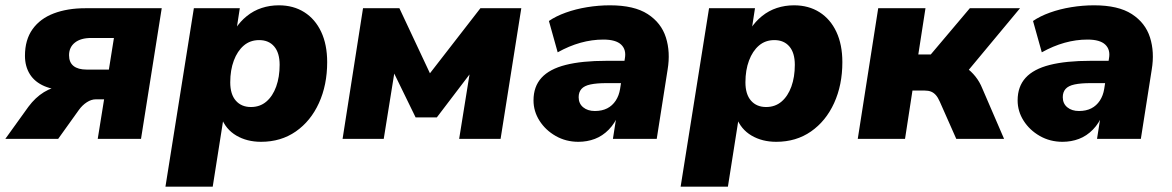

<svg xmlns="http://www.w3.org/2000/svg" viewBox="-43 -523 4413 723"><path d="M-23 0 64 -121Q90 -156 122.5 -176Q155 -196 187 -196H217L216 -182Q161 -183 124.5 -198.5Q88 -214 69.5 -243.5Q51 -273 51 -313Q51 -373 79.5 -413Q108 -453 159.5 -472.5Q211 -492 278 -492H566L488 0H325L349 -149H318Q301 -149 284 -138Q267 -127 254 -109L176 0ZM283 -261H367L386 -380H300Q261 -380 239 -362.5Q217 -345 217 -315Q217 -288 234 -274.5Q251 -261 283 -261Z M580 180 687 -492H860L848 -414H843Q861 -442 886.5 -462.5Q912 -483 942.5 -493Q973 -503 1007 -503Q1062 -503 1103 -477Q1144 -451 1166.5 -403Q1189 -355 1189 -289Q1189 -203 1158 -135Q1127 -67 1071 -28Q1015 11 940 11Q887 11 847 -12.5Q807 -36 790 -81L799 -80L758 180ZM902 -120Q936 -120 960 -140.5Q984 -161 997 -197Q1010 -233 1010 -279Q1010 -324 989.5 -348Q969 -372 933 -372Q899 -372 875 -351.5Q851 -331 837.5 -295Q824 -259 824 -213Q824 -168 845 -144Q866 -120 902 -120Z M1247 0 1324 -492H1461L1576 -247L1766 -492H1920L1842 0H1686L1732 -286H1758L1602 -81H1522L1422 -286H1448L1402 0Z M2135 11Q2088 11 2049.5 -11Q2011 -33 1988.5 -68.5Q1966 -104 1966 -145Q1966 -197 1996 -230Q2026 -263 2087 -278.5Q2148 -294 2241 -294H2320L2306 -210H2241Q2204 -210 2180.5 -205Q2157 -200 2146.5 -188Q2136 -176 2136 -157Q2136 -133 2153 -119Q2170 -105 2197 -105Q2224 -105 2243.5 -115Q2263 -125 2275.5 -144Q2288 -163 2292 -188L2310 -303Q2316 -336 2296 -355Q2276 -374 2229 -374Q2186 -374 2143 -362Q2100 -350 2057 -326L2024 -444Q2050 -462 2087.5 -475.5Q2125 -489 2168 -496Q2211 -503 2254 -503Q2345 -503 2396 -470Q2447 -437 2464.5 -382Q2482 -327 2471 -261L2430 0H2265L2280 -96H2288Q2273 -59 2249.5 -35Q2226 -11 2197 0Q2168 11 2135 11Z M2520 180 2627 -492H2800L2788 -414H2783Q2801 -442 2826.5 -462.5Q2852 -483 2882.5 -493Q2913 -503 2947 -503Q3002 -503 3043 -477Q3084 -451 3106.5 -403Q3129 -355 3129 -289Q3129 -203 3098 -135Q3067 -67 3011 -28Q2955 11 2880 11Q2827 11 2787 -12.5Q2747 -36 2730 -81L2739 -80L2698 180ZM2842 -120Q2876 -120 2900 -140.5Q2924 -161 2937 -197Q2950 -233 2950 -279Q2950 -324 2929.5 -348Q2909 -372 2873 -372Q2839 -372 2815 -351.5Q2791 -331 2777.5 -295Q2764 -259 2764 -213Q2764 -168 2785 -144Q2806 -120 2842 -120Z M3187 0 3264 -492H3442L3415 -318H3462L3609 -492H3798L3585 -236L3549 -285Q3574 -283 3594 -269Q3614 -255 3630 -235Q3646 -215 3656 -190L3738 0H3558L3496 -140Q3489 -156 3481 -165Q3473 -174 3463 -178Q3453 -182 3439 -182H3393L3365 0Z M3958 11Q3911 11 3872.5 -11Q3834 -33 3811.5 -68.5Q3789 -104 3789 -145Q3789 -197 3819 -230Q3849 -263 3910 -278.5Q3971 -294 4064 -294H4143L4129 -210H4064Q4027 -210 4003.5 -205Q3980 -200 3969.5 -188Q3959 -176 3959 -157Q3959 -133 3976 -119Q3993 -105 4020 -105Q4047 -105 4066.5 -115Q4086 -125 4098.5 -144Q4111 -163 4115 -188L4133 -303Q4139 -336 4119 -355Q4099 -374 4052 -374Q4009 -374 3966 -362Q3923 -350 3880 -326L3847 -444Q3873 -462 3910.5 -475.5Q3948 -489 3991 -496Q4034 -503 4077 -503Q4168 -503 4219 -470Q4270 -437 4287.5 -382Q4305 -327 4294 -261L4253 0H4088L4103 -96H4111Q4096 -59 4072.5 -35Q4049 -11 4020 0Q3991 11 3958 11Z"/></svg>

Font: Nunito Sans 12pt Black
Style: Italic
Weight: 900
Italic angle: -9°
Designer: Vernon Adams
Foundry: Vernon Adams
Version: Version 3.101;gftools[0.9.27]